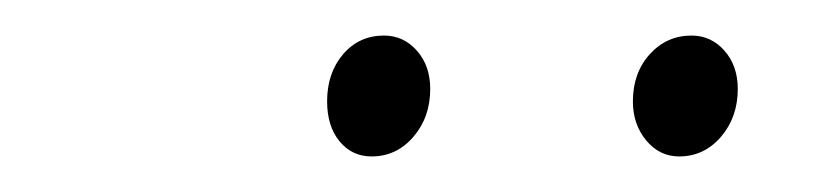

<svg xmlns="http://www.w3.org/2000/svg" viewBox="-20 -747 461 108"><path d="M164 -690Q164 -706 173 -716.5Q182 -727 196 -727Q207 -727 214.5 -718.5Q222 -710 222 -697Q222 -681 212.5 -670Q203 -659 189 -659Q178 -659 171 -667.5Q164 -676 164 -690ZM336 -690Q336 -706 345.5 -716.5Q355 -727 369 -727Q380 -727 387.5 -718.5Q395 -710 395 -697Q395 -681 385.5 -670Q376 -659 362 -659Q351 -659 343.5 -668Q336 -677 336 -690Z"/></svg>

Font: Bitter Pro ExtraLight
Style: Italic
Weight: 275
Italic angle: -9°
Designer: Sol Matas, and Bitter project Authors
Foundry: Sol Matas
Version: Version 1.010